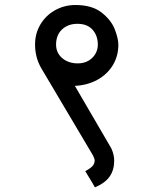

<svg xmlns="http://www.w3.org/2000/svg" viewBox="-20 -640 640 786"><path d="M341 80.5 329 60.5Q348.5 50.5 358 40.5Q367.5 30.5 367.5 17Q367.5 9.5 360.5 -4L148.5 -361.5Q123.5 -405 123.5 -458Q123.5 -503 145.5 -540Q167.5 -577 205.5 -598.2Q243.5 -619.5 289 -619.5Q356.5 -619.5 395.8 -588.8Q435 -558 449.8 -520.2Q464.5 -482.5 464.5 -457Q464.5 -410.5 441.8 -373Q419 -335.5 378.5 -313.2Q338 -291 286.5 -288.5L435.5 -33Q447.5 -7 447.5 18Q447.5 56 428.8 82.8Q410 109.5 368.5 127Q361 112.5 341 80.5ZM380.5 -457Q380.5 -494 359 -518.2Q337.5 -542.5 297 -542.5Q258.5 -542.5 234 -519.5Q209.5 -496.5 209.5 -457Q209.5 -435 220.8 -417.8Q232 -400.5 252.2 -390.5Q272.5 -380.5 298 -380.5Q323 -380.5 341.8 -391.2Q360.5 -402 370.5 -419.5Q380.5 -437 380.5 -457Z"/></svg>

Font: JuliaMono SemiBoldItalic
Style: Regular
Weight: 600
Italic angle: -9°
Monospace: yes
Designer: cormullion
Foundry: corm
Version: Version 0.049; ttfautohint (v1.8.4)